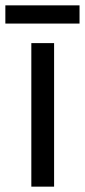

<svg xmlns="http://www.w3.org/2000/svg" viewBox="-39 -697 317 717"><path d="M258 -677H-19V-609H258ZM163 0V-536H78V0Z"/></svg>

Font: Noto Sans Bengali UI SemiCondensed
Style: Regular
Weight: 400
Width: 4
Designer: Jelle Bosma - Monotype Design Team
Foundry: Monotype Imaging Inc.
Version: Version 2.003